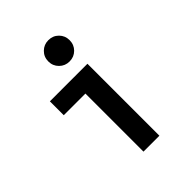

<svg xmlns="http://www.w3.org/2000/svg" viewBox="-210 -865 983 983"><g transform="rotate(-45 281.0 -374.0)"><path d="M251.5 0V-521H366.7V0ZM94.7 -420.4V-521H366.7V-420.4ZM310.5 -593.8Q278.3 -593.8 255.9 -616Q233.4 -638.2 233.4 -670.9Q233.4 -703.6 255.9 -725.8Q278.3 -748 310.5 -748Q343.3 -748 365.5 -725.8Q387.7 -703.6 387.7 -670.9Q387.7 -638.2 365.5 -616Q343.3 -593.8 310.5 -593.8Z"/></g></svg>

Font: Reddit Mono SemiBold
Style: Regular
Weight: 600
Monospace: yes
Designer: Stephen Hutchings
Foundry: Reddit
Version: Version 1.014